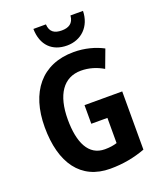

<svg xmlns="http://www.w3.org/2000/svg" viewBox="-169 -1040 957 1153"><g transform="rotate(-20 309.5 -463.5)"><path d="M503 -937H423C419 -886 386 -870 344 -870C298 -870 269 -887 266 -937H186C188 -832 249 -774 343 -774C434 -774 501 -838 503 -937ZM318 -402V-283H421V-122C399 -115 374 -111 343 -111C239 -111 194 -208 194 -355C194 -513 256 -604 368 -604C419 -604 467 -589 509 -564L552 -679C501 -706 436 -724 365 -724C160 -724 48 -582 48 -359C48 -129 147 10 334 10C416 10 489 -4 559 -30V-402Z"/></g></svg>

Font: Noto Sans Devanagari Condensed
Style: Bold
Weight: 700
Width: 3
Designer: Jelle Bosma - Monotype Design Team
Foundry: Monotype Imaging Inc.
Version: Version 2.004